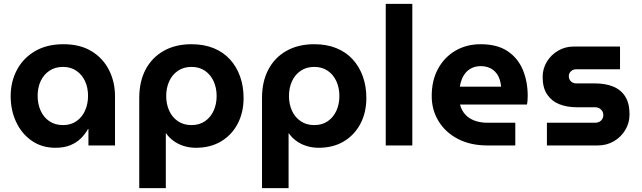

<svg xmlns="http://www.w3.org/2000/svg" viewBox="-20 -750 3308 990"><path d="M266 12Q196 12 144 -24Q92 -60 63.5 -120.5Q35 -181 35 -254Q35 -329 67.5 -390Q100 -451 161 -486.5Q222 -522 307 -522Q393 -522 452 -486Q511 -450 542 -389Q573 -328 573 -254V0H436V-85H434Q419 -58 396.5 -36Q374 -14 342 -1Q310 12 266 12ZM305 -105Q345 -105 374 -125Q403 -145 418.5 -179.5Q434 -214 434 -256Q434 -298 418.5 -331.5Q403 -365 374 -385Q345 -405 305 -405Q264 -405 234.5 -385Q205 -365 189.5 -331.5Q174 -298 174 -256Q174 -214 189.5 -179.5Q205 -145 234.5 -125Q264 -105 305 -105Z M967 -522Q1032 -522 1082 -501.5Q1132 -481 1166 -443.5Q1200 -406 1218 -355.5Q1236 -305 1236 -245Q1236 -170 1205.5 -112Q1175 -54 1120 -21Q1065 12 990 12Q958 12 928.5 3Q899 -6 875.5 -23Q852 -40 836 -63H835V220H698V-245Q698 -330 731 -392Q764 -454 824.5 -488Q885 -522 967 -522ZM967 -405Q927 -405 897.5 -385Q868 -365 852.5 -331Q837 -297 837 -255Q837 -213 852.5 -179Q868 -145 897.5 -125Q927 -105 967 -105Q1008 -105 1037 -125Q1066 -145 1081.5 -179Q1097 -213 1097 -255Q1097 -297 1081.5 -331Q1066 -365 1037 -385Q1008 -405 967 -405Z M1600 -522Q1665 -522 1715 -501.5Q1765 -481 1799 -443.5Q1833 -406 1851 -355.5Q1869 -305 1869 -245Q1869 -170 1838.5 -112Q1808 -54 1753 -21Q1698 12 1623 12Q1591 12 1561.5 3Q1532 -6 1508.5 -23Q1485 -40 1469 -63H1468V220H1331V-245Q1331 -330 1364 -392Q1397 -454 1457.5 -488Q1518 -522 1600 -522ZM1600 -405Q1560 -405 1530.5 -385Q1501 -365 1485.5 -331Q1470 -297 1470 -255Q1470 -213 1485.5 -179Q1501 -145 1530.5 -125Q1560 -105 1600 -105Q1641 -105 1670 -125Q1699 -145 1714.5 -179Q1730 -213 1730 -255Q1730 -297 1714.5 -331Q1699 -365 1670 -385Q1641 -405 1600 -405Z M1969 0V-730H2106V0Z M2493 0Q2406 0 2341.5 -33.5Q2277 -67 2241.5 -125Q2206 -183 2206 -255Q2206 -336 2239 -396Q2272 -456 2329 -489Q2386 -522 2458 -522Q2544 -522 2597.5 -486Q2651 -450 2676 -389.5Q2701 -329 2701 -255Q2701 -245 2700 -231.5Q2699 -218 2697 -211H2352Q2360 -180 2379.5 -159Q2399 -138 2428.5 -127.5Q2458 -117 2495 -117H2637V0ZM2351 -303H2564Q2562 -322 2557 -338.5Q2552 -355 2543 -368Q2534 -381 2522 -390Q2510 -399 2494 -404Q2478 -409 2459 -409Q2434 -409 2414.5 -400Q2395 -391 2382 -376Q2369 -361 2361.5 -342Q2354 -323 2351 -303Z M2800 0V-117H3049Q3061 -117 3070.5 -122Q3080 -127 3085.5 -136Q3091 -145 3091 -156Q3091 -168 3085.5 -177Q3080 -186 3070.5 -191.5Q3061 -197 3049 -197H2953Q2904 -197 2864.5 -212.5Q2825 -228 2801.5 -262.5Q2778 -297 2778 -353Q2778 -396 2799.5 -431.5Q2821 -467 2857.5 -488.5Q2894 -510 2938 -510H3177V-393H2951Q2936 -393 2924.5 -383Q2913 -373 2913 -357Q2913 -341 2924 -330.5Q2935 -320 2951 -320H3047Q3102 -320 3142 -303.5Q3182 -287 3204 -252Q3226 -217 3226 -160Q3226 -116 3204 -79.5Q3182 -43 3145 -21.5Q3108 0 3062 0Z"/></svg>

Font: MuseoModerno Thin SemiBold
Style: Regular
Weight: 600
Version: Version 1.003